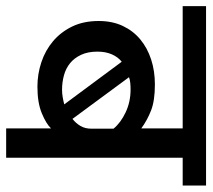

<svg xmlns="http://www.w3.org/2000/svg" viewBox="-62 -620 673 608"><g transform="rotate(90 274.0 -316.5)"><path d="M238 -471Q289 -471 320 -459Q351 -447 377 -428V-559H-10V-633H558V-559H470V0H377V-142Q363 -127 329.5 -113Q296 -99 245 -99Q205 -99 167.5 -111.5Q130 -124 101 -148.5Q72 -173 54.5 -209Q37 -245 37 -293Q37 -336 52.5 -369Q68 -402 95 -424.5Q122 -447 158.5 -459Q195 -471 238 -471ZM134 -289Q134 -259 144 -237.5Q154 -216 170.5 -202.5Q187 -189 209 -183Q231 -177 255 -177Q266 -177 278 -179Q290 -181 301 -184L166 -366Q151 -354 142.5 -334.5Q134 -315 134 -289ZM378 -340Q359 -363 326 -378.5Q293 -394 254 -394Q243 -394 233 -393Q223 -392 215 -389L347 -210Q361 -221 369.5 -235.5Q378 -250 378 -270Z"/></g></svg>

Font: Mukta Medium
Style: Regular
Weight: 500
Designer: Girish Dalvi and Yashodeep Gholap
Foundry: Ek Type
Version: Version 2.538;PS 1.002;hotconv 16.6.51;makeotf.lib2.5.65220;